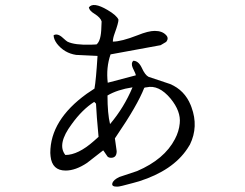

<svg xmlns="http://www.w3.org/2000/svg" viewBox="-20 -667 960 752"><path d="M545 -323Q518 -254 436 -134Q432 -128 430 -125L437 -75Q437 -49 415 -49Q406 -49 401 -54L386 -76L384 -78L321 -29Q276 1 237 1Q184 1 178 -55Q177 -61 177 -68Q177 -197 320 -300L350 -320Q356 -352 362 -448L278 -452Q232 -459 203 -496Q190 -514 190 -529Q206 -538 227 -518Q239 -507 244 -504Q272 -490 337 -492Q350 -493 358 -493Q376 -507 377 -561Q378 -577 378 -583Q374 -598 350 -613Q330 -625 328 -638Q345 -661 401 -628Q437 -607 444 -590Q444 -577 429 -536Q422 -517 422 -504Q455 -504 519 -529Q561 -546 586 -546Q616 -546 631 -529Q642 -517 631 -503L609 -490L413 -454Q395 -402 402 -343Q411 -345 512 -372Q512 -377 500 -401Q492 -419 502 -429Q522 -429 535 -402Q548 -373 562 -366L646 -338Q703 -314 727 -255Q729 -251 730 -247Q758 -171 724 -101L714 -85Q657 1 525 43Q513 46 500 50Q449 64 441 64Q416 65 420 51Q424 37 448 26L517 3Q624 -43 665 -122Q681 -152 684 -184Q689 -231 648 -281Q602 -336 554 -325Q549 -325 545 -323ZM499 -325Q440 -316 401 -293Q401 -222 411 -181Q466 -246 499 -325ZM366 -131Q358 -216 356 -261L349 -268Q302 -238 261 -181Q202 -102 236 -60Q286 -60 348 -115Q350 -117 366 -131Z"/></svg>

Font: cwTeXFangSong
Style: Medium
Weight: 500
Version: Version 1.17